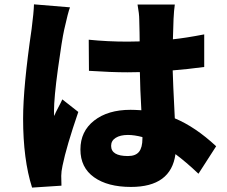

<svg xmlns="http://www.w3.org/2000/svg" viewBox="-20 -808 1040 880"><path d="M135.7 -788.1 300.8 -774.4Q292 -752 274.4 -672.9Q263.7 -625 245.6 -492.7Q227.5 -360.4 227.5 -298.8Q227.5 -280.3 228.5 -276.4Q234.4 -292 247.1 -315.4Q259.8 -338.9 265.6 -352.5L338.9 -294.9Q284.2 -135.7 266.6 -48.8Q260.7 -21.5 260.7 -2Q260.7 27.3 261.7 43L127 51.8Q85.9 -77.1 85.9 -264.6Q85.9 -409.2 125 -675.8Q134.8 -752 135.7 -788.1ZM632.8 -172.9V-179.7Q595.7 -189.5 566.4 -189.5Q531.2 -189.5 510.3 -176.3Q489.3 -163.1 489.3 -139.6Q489.3 -92.8 566.4 -92.8Q601.6 -92.8 617.2 -112.3Q632.8 -131.8 632.8 -172.9ZM970.7 -137.7 889.6 -11.7Q833 -65.4 784.2 -101.6Q763.7 48.8 580.1 48.8Q473.6 48.8 411.1 4.4Q348.6 -40 348.6 -123Q348.6 -206.1 411.6 -255.4Q474.6 -304.7 578.1 -304.7Q596.7 -304.7 627.9 -302.7Q622.1 -402.3 621.1 -477.5Q602.5 -476.6 565.4 -476.6Q490.2 -476.6 387.7 -483.4L386.7 -626Q472.7 -617.2 564.5 -617.2Q601.6 -617.2 620.1 -618.2Q620.1 -635.7 619.6 -659.2Q619.1 -682.6 618.7 -696.8Q618.2 -710.9 618.2 -718.8Q618.2 -744.1 610.4 -787.1H781.2Q777.3 -760.7 775.4 -720.7Q774.4 -695.3 772.5 -627.9Q830.1 -633.8 916 -650.4V-501Q835 -490.2 771.5 -485.4Q772.5 -437.5 781.2 -265.6Q875 -226.6 970.7 -137.7Z"/></svg>

Font: Gen Shin Gothic Monospace Heavy
Style: Bold
Weight: 800
Designer: [Source Han Sans]
Ryoko NISHIZUKA  (kana & ideographs); Paul D. Hunt (Latin, Greek & Cyrillic); Wenlong ZHANG  (bopomofo
Version: Version 1.002.20150607